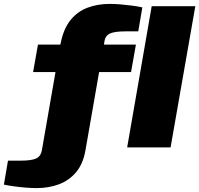

<svg xmlns="http://www.w3.org/2000/svg" viewBox="-112 -757 1023 986"><path d="M75 209Q51 209 20.5 206.5Q-10 204 -39.5 200Q-69 196 -92 191L-71 68H-7Q51 68 74.5 56.5Q98 45 103 15L173 -387H58L83 -528H198L201 -542Q216 -612 251 -655Q286 -698 337.5 -717.5Q389 -737 452 -737Q477 -737 507 -734.5Q537 -732 567 -728Q597 -724 619 -719L598 -596H534Q476 -596 452 -584.5Q428 -573 424 -543L422 -528H586L561 -387H397L327 14Q315 84 279 127Q243 170 190.5 189.5Q138 209 75 209ZM541 0 667 -725H891L764 0Z"/></svg>

Font: Archivo Expanded Black
Style: Italic
Weight: 900
Width: 7
Italic angle: -10°
Designer: Hector Gatti
Foundry: Omnibus-Type
Version: Version 2.001